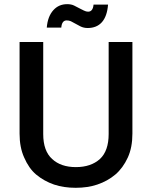

<svg xmlns="http://www.w3.org/2000/svg" viewBox="-20 -897 730 924"><path d="M188 -252Q188 -170.4 231 -131.8Q272.9 -92.8 345.2 -92.8Q417.5 -92.8 460.9 -131.8Q502.9 -170.9 502.9 -252V-694.8H617.2V-253.9Q617.2 -187.5 595.2 -139.2Q571.8 -88.4 535.2 -57.1Q497.6 -25.4 448.2 -8.8Q401.9 6.8 344.2 6.8Q286.6 6.8 240.2 -8.8Q191.9 -25.4 153.8 -57.1Q118.7 -86.9 96.2 -139.2Q74.2 -187.5 74.2 -253.9V-694.8H188ZM205.1 -764.2Q209.5 -817.9 236.8 -848.1Q262.7 -877 303.2 -877Q323.2 -877 336.9 -870.1Q357.4 -859.9 366.2 -855Q373.5 -850.6 383.8 -846.2Q394.5 -840.8 403.8 -840.8Q427.2 -840.8 430.2 -875H500Q495.6 -818.4 470.2 -790Q445.3 -762.2 401.9 -762.2Q382.8 -762.2 367.2 -770Q356.4 -775.4 338.9 -785.2L320.8 -794.9Q311.5 -798.8 300.8 -798.8Q277.8 -798.8 274.9 -764.2Z"/></svg>

Font: PoppinsZ Medium
Style: Regular
Weight: 500
Designer: Ninad Kale (Devanagari), Jonny Pinhorn (Latin)
Foundry: Indian Type Foundry
Version: Version 3.002;FEAKit 1.0